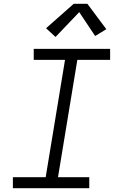

<svg xmlns="http://www.w3.org/2000/svg" viewBox="-20 -993 640 1013"><path d="M48 0V-58H221L323 -677H158V-735H561V-677H388L286 -58H451V0ZM273 -798 223 -844 369 -973H441L541 -839L482 -803L398 -929Z"/></svg>

Font: Iosevka Slab LtExObl
Style: Regular
Weight: 300
Width: 7
Italic angle: -9°
Monospace: yes
Designer: Belleve Invis
Foundry: Belleve Invis
Version: Version 11.1.0; ttfautohint (v1.8.3)